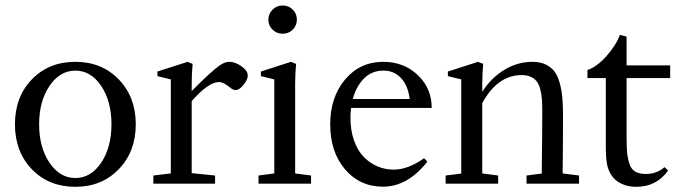

<svg xmlns="http://www.w3.org/2000/svg" viewBox="-20 -683 2541 714"><path d="M260.3 11.7Q161.6 11.7 98.6 -53.5Q35.6 -118.7 35.6 -220.7Q35.6 -322.8 98.6 -387.9Q161.6 -453.1 260.3 -453.1Q358.4 -453.1 421.6 -387.7Q484.9 -322.3 484.9 -220.7Q484.9 -119.1 421.6 -53.7Q358.4 11.7 260.3 11.7ZM164.1 -77.9Q202.6 -21 260.3 -21Q317.9 -21 356.2 -77.9Q394.5 -134.8 394.5 -220.7Q394.5 -306.6 356.2 -363.5Q317.9 -420.4 260.3 -420.4Q202.6 -420.4 164.1 -363.5Q125.5 -306.6 125.5 -220.7Q125.5 -134.8 164.1 -77.9Z M550.3 0V-30.3L615.2 -38.1V-387.7L565.4 -399.9V-417L677.7 -453.1L696.3 -445.3Q692.9 -407.7 692.9 -373V-344.2Q762.7 -415.5 795.9 -439Q815.4 -453.1 833 -453.1Q854.5 -453.1 877.9 -436.5Q901.4 -419.9 901.4 -401.9Q901.4 -387.2 885.7 -367.7Q870.1 -348.1 856.4 -348.1Q846.2 -348.1 835 -357.9Q811 -377.9 794.4 -377.9Q755.4 -377.9 692.9 -307.1V-39.1L779.8 -30.3V0Z M1031.2 -557.6Q1008.8 -557.6 993.4 -572.8Q978 -587.9 978 -609.9Q978 -631.8 993.7 -647.2Q1009.3 -662.6 1031.2 -662.6Q1053.2 -662.6 1068.6 -647.5Q1084 -632.3 1084 -609.9Q1084 -587.9 1068.6 -572.8Q1053.2 -557.6 1031.2 -557.6ZM941.4 0V-30.3L1000 -38.1V-387.7L950.2 -399.9V-417L1062 -453.1L1081.1 -445.3Q1077.6 -407.7 1077.6 -373V-38.1L1136.7 -30.3V0Z M1404.3 11.2Q1317.9 11.2 1262.9 -53.5Q1208 -118.2 1208 -220.2Q1208 -321.8 1263.4 -387.5Q1318.8 -453.1 1405.3 -453.1Q1481.4 -453.1 1533.4 -404.1Q1585.4 -355 1585.4 -281.7H1285.6Q1283.2 -261.2 1283.2 -246.1Q1283.2 -198.2 1296.6 -160.4Q1310.1 -122.6 1332.8 -99.4Q1355.5 -76.2 1383.8 -64.2Q1412.1 -52.2 1444.3 -52.2Q1497.1 -52.2 1557.1 -94.7L1569.3 -82Q1496.1 11.2 1404.3 11.2ZM1406.2 -420.4Q1362.3 -420.4 1333.5 -391.1Q1304.7 -361.8 1292 -314.9H1503.4Q1497.6 -364.3 1471.7 -392.3Q1445.8 -420.4 1406.2 -420.4Z M1637.2 0V-30.3L1695.3 -37.6V-387.7L1645.5 -399.9V-417L1757.8 -453.1L1776.9 -445.3Q1773.4 -407.7 1773.4 -373V-341.8Q1807.1 -394 1856 -423.6Q1904.8 -453.1 1960.4 -453.1Q1988.3 -453.1 2008.5 -443.6Q2028.8 -434.1 2041.3 -418Q2053.7 -401.9 2061 -376Q2068.4 -350.1 2071 -321.5Q2073.7 -293 2073.7 -253.9Q2073.7 -144 2072.3 -38.1L2133.3 -30.3V0H1938V-30.3L1994.6 -37.6Q1996.6 -190.9 1996.6 -270Q1996.6 -296.9 1995.1 -315.2Q1993.7 -333.5 1989 -351.6Q1984.4 -369.6 1976.1 -380.1Q1967.8 -390.6 1953.9 -397.2Q1939.9 -403.8 1919.9 -403.8Q1830.6 -403.8 1773.4 -299.8V-38.1L1832.5 -30.3V0Z M2347.2 11.7Q2314.5 11.7 2290.5 0Q2266.6 -11.7 2254.4 -30.3Q2242.2 -48.8 2237.5 -71.5Q2232.9 -94.2 2232.9 -143.6V-392.6H2164.6V-422.9Q2198.7 -433.6 2234.6 -473.6Q2270.5 -513.7 2285.2 -553.2L2310.1 -546.9V-439.9H2472.2V-392.6H2310.1V-177.7Q2310.1 -127 2313.2 -105.7Q2316.4 -84.5 2323.2 -67.4Q2335.9 -36.1 2381.8 -36.1Q2422.4 -36.1 2451.2 -61.5L2464.4 -48.8Q2420.9 11.7 2347.2 11.7Z"/></svg>

Font: Elstob 10pt
Style: Regular
Weight: 400
Designer: Peter S. Baker
Version: Version 1.015